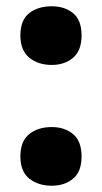

<svg xmlns="http://www.w3.org/2000/svg" viewBox="-20 -580 326 612"><path d="M45 -467Q45 -516 73 -538Q101 -560 145 -560Q186 -560 213 -538Q240 -516 240 -467Q240 -419 213 -396Q186 -373 145 -373Q102 -373 73.5 -396Q45 -419 45 -467ZM45 -81Q45 -130 73 -152.5Q101 -175 145 -175Q186 -175 213 -152.5Q240 -130 240 -81Q240 -33 213 -10.5Q186 12 145 12Q102 12 73.5 -10.5Q45 -33 45 -81Z"/></svg>

Font: Noto Sans Lao UI SemCond Blk
Style: Regular
Weight: 900
Width: 4
Designer: Monotype Design Team
Foundry: Monotype Imaging Inc.
Version: Version 2.000; ttfautohint (v1.8.4.7-5d5b)